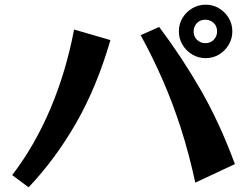

<svg xmlns="http://www.w3.org/2000/svg" viewBox="-20 -812 1040 819"><path d="M971 -678Q971 -647 955.5 -621Q940 -595 914.5 -579.5Q889 -564 857 -564Q826 -564 800 -579.5Q774 -595 758.5 -621Q743 -647 743 -678Q743 -710 758.5 -735.5Q774 -761 800 -776.5Q826 -792 857 -792Q889 -792 914.5 -776.5Q940 -761 955.5 -735.5Q971 -710 971 -678ZM906 -678Q906 -701 891 -714.5Q876 -728 856 -728Q833 -728 819.5 -713Q806 -698 806 -678Q806 -655 821 -641.5Q836 -628 856 -628Q879 -628 892.5 -643Q906 -658 906 -678ZM813 -33Q786 -158 751.5 -265Q717 -372 674.5 -469.5Q632 -567 580 -662L659 -697Q756 -568 836.5 -428Q917 -288 982 -112ZM32 -65Q129 -192 195.5 -349.5Q262 -507 296 -686L451 -641Q393 -441 304.5 -287Q216 -133 102 -13Z"/></svg>

Font: RocknRoll One
Style: Regular
Weight: 400
Designer: Fontworks Inc.
Foundry: Fontworks Inc.
Version: Version 1.100